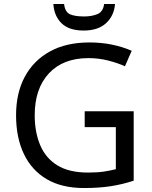

<svg xmlns="http://www.w3.org/2000/svg" viewBox="-20 -938 768 968"><path d="M407 -377H654V-27Q596 -8 537 1Q478 10 403 10Q292 10 216 -34.5Q140 -79 100.5 -161.5Q61 -244 61 -357Q61 -469 105 -551Q149 -633 231.5 -678.5Q314 -724 431 -724Q491 -724 544.5 -713Q598 -702 644 -682L610 -604Q572 -621 524.5 -633Q477 -645 426 -645Q298 -645 226.5 -568Q155 -491 155 -357Q155 -272 182.5 -206.5Q210 -141 269 -104.5Q328 -68 424 -68Q471 -68 504 -73Q537 -78 564 -85V-297H407ZM560 -918Q555 -858 514.5 -821Q474 -784 402 -784Q328 -784 290.5 -820.5Q253 -857 249 -918H303Q308 -877 333 -866Q358 -855 404 -855Q443 -855 471.5 -867Q500 -879 505 -918Z"/></svg>

Font: Noto Sans Sogdian
Style: Regular
Weight: 400
Designer: Monotype Design Team
Foundry: Monotype Imaging Inc.
Version: Version 2.002; ttfautohint (v1.8.4.7-5d5b)